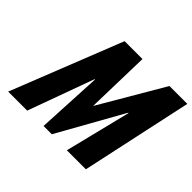

<svg xmlns="http://www.w3.org/2000/svg" viewBox="-154 -921 1141 1141"><g transform="rotate(45 416.5 -350.5)"><path d="M522.1 0.1H681.9L833.4 -701.1H683.2L446.2 -296.5L456.5 -701.1H306.3L29 0.1H188.8L340 -415.5H343.1L322.1 -4.1H391.5L622 -415.5H625.1Z"/></g></svg>

Font: Hussar
Style: BdSuprConOblThree
Weight: 700
Foundry: Cannot Into Space Fonts
Version: Version 2.00